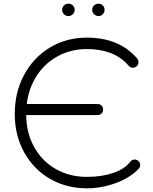

<svg xmlns="http://www.w3.org/2000/svg" viewBox="-20 -1010 828 1041"><path d="M740 -115Q740 -103 730 -93Q682 -44 605.5 -16.5Q529 11 451 11Q340 11 251 -40.5Q162 -92 111 -184Q60 -276 60 -393Q60 -510 111 -604.5Q162 -699 251 -752.5Q340 -806 451 -806Q624 -806 721 -696Q731 -685 731 -673Q731 -661 722 -652Q713 -643 700 -643Q687 -643 679 -652Q637 -701 580 -722.5Q523 -744 451 -744Q366 -744 295.5 -706.5Q225 -669 180.5 -601.5Q136 -534 125 -446H509Q522 -446 530.5 -437.5Q539 -429 539 -416Q539 -403 530.5 -394.5Q522 -386 509 -386H122Q123 -288 166 -211.5Q209 -135 283.5 -93Q358 -51 451 -51Q530 -51 593 -72Q656 -93 689 -136Q697 -145 710 -145Q722 -145 731 -136.5Q740 -128 740 -115ZM317 -957Q317 -971 327 -980.5Q337 -990 351 -990Q365 -990 375 -980.5Q385 -971 385 -957Q385 -943 375 -933Q365 -923 351 -923Q337 -923 327 -933Q317 -943 317 -957ZM480 -957Q480 -971 490 -980.5Q500 -990 514 -990Q528 -990 537.5 -980.5Q547 -971 547 -957Q547 -943 537.5 -933Q528 -923 514 -923Q500 -923 490 -933Q480 -943 480 -957Z"/></svg>

Font: Tsukimi Rounded
Style: Regular
Weight: 400
Designer: Takashi Funayama
Foundry: Takashi Funayama
Version: Version 1.032; ttfautohint (v1.8.3)